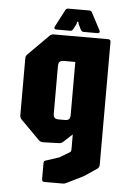

<svg xmlns="http://www.w3.org/2000/svg" viewBox="-58 -724 625 940"><g transform="rotate(5 254.5 -254.0)"><path d="M196.5 173.5Q184 173.5 184 161V81Q184 71 191 69.5L258 47.5L307 18.5Q314.5 14 314.5 3V-70.5L271 -30.5Q262.5 -22 251 -22L172 -19.5Q160.5 -19.5 152 -27.5L59 -121Q50.5 -129 50.5 -141V-421.5Q50.5 -433.5 59 -441.5L159 -541.5Q167.5 -550 179 -550H446.5Q459 -550 459 -537.5V65Q459 78 450.5 85L387 128L307 167.5Q300 171 296.2 172.2Q292.5 173.5 284 173.5ZM240 -137.5H269.5Q284.5 -137.5 290.2 -143.8Q296 -150 296 -165.5V-425H240.5Q225 -425 219 -418.5Q213 -412 213 -397V-165.5Q213 -150 219 -143.8Q225 -137.5 240 -137.5ZM189.5 -575Q183 -575 180.5 -579Q178 -583 181 -589L225 -673.5Q228.5 -682 239.5 -682H341.5Q352.5 -682 356 -673.5L400.5 -589Q404 -583 401.2 -579Q398.5 -575 392.5 -575H322.5Q315 -575 309 -585L296 -611L293.5 -622H287.5L286 -611L272.5 -585Q267 -575 259.5 -575Z"/></g></svg>

Font: Jaro 24pt
Style: Regular
Weight: 400
Designer: Agyei Archer, Celine Hurka, Mirko Velimirović
Version: Version 1.000